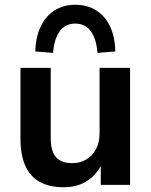

<svg xmlns="http://www.w3.org/2000/svg" viewBox="-20 -776 634 806"><path d="M248 10Q187 10 146.5 -12.5Q106 -35 86 -80.5Q66 -126 66 -194V-491H193V-194Q193 -160 202.5 -137Q212 -114 232 -102.5Q252 -91 283 -91Q317 -91 343 -107Q369 -123 383.5 -151Q398 -179 398 -217V-491H526V0H403V-102H414Q392 -48 349.5 -19Q307 10 248 10ZM203 -554 128 -560Q130 -620 150.5 -664Q171 -708 208.5 -732Q246 -756 296 -756Q347 -756 384.5 -732Q422 -708 442.5 -664Q463 -620 464 -560L389 -554Q385 -612 361.5 -644.5Q338 -677 296 -677Q254 -677 230.5 -644.5Q207 -612 203 -554Z"/></svg>

Font: Nunito Sans 11pt
Style: Bold
Weight: 700
Version: Version 3.101;gftools[0.9.27]